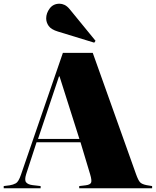

<svg xmlns="http://www.w3.org/2000/svg" viewBox="-30 -1015 840 1035"><path d="M-10 0V-12L22 -16Q41 -19 55.5 -27Q70 -35 83 -73L309 -730H470L703 -77Q715 -43 725 -32.5Q735 -22 760 -17L790 -12V0H397V-12L431 -16Q456 -19 461 -30.5Q466 -42 456 -75L404 -248H167L111 -76Q101 -44 111 -32Q121 -20 146 -17L189 -12V0ZM175 -266H398L291 -603H288ZM478 -785 282 -845Q246 -856 232.5 -875Q219 -894 219 -916Q219 -944 238 -969.5Q257 -995 291 -995Q304 -995 318 -988.5Q332 -982 346 -965L485 -795Z"/></svg>

Font: Display Black
Style: Regular
Weight: 900
Designer: Latin by Veronika Burian and Jose Scaglione. Greek by Irene Vlachou. Cyrillic by Vera Evstafieva.
Foundry: TypeTogether
Version: Version 3.002